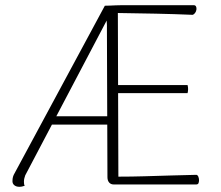

<svg xmlns="http://www.w3.org/2000/svg" viewBox="-20 -709 851 738"><path d="M54 9Q42 9 34.5 2.5Q27 -4 28 -15Q28 -30 36 -43L383 -687Q392 -687 403 -687.5Q414 -688 425.5 -688.5Q437 -689 447 -689H725Q731 -689 733.5 -684Q736 -679 735 -672Q734 -665 730 -659.5Q726 -654 721 -652Q650 -655 578 -656.5Q506 -658 433 -659L435 -30Q485 -30 536 -31.5Q587 -33 637 -34.5Q687 -36 735 -37Q740 -36 742.5 -29.5Q745 -23 745 -16.5Q745 -10 743 -5Q741 0 734 0H417Q406 0 399.5 -7.5Q393 -15 393 -28L391 -592Q391 -603 391 -612.5Q391 -622 390 -630L77 -35Q75 -30 73.5 -23.5Q72 -17 72 -11Q72 -7 72.5 -2.5Q73 2 75 5Q69 7 64.5 8Q60 9 54 9ZM173 -230V-262H406V-230ZM426 -351V-382H701Q703 -374 703 -366.5Q703 -359 701 -351Z"/></svg>

Font: Arima ExtraLight
Style: Regular
Weight: 250
Designer: Joana Correia and Natanael Gama
Foundry: NDISCOVER
Version: Version 1.101;gftools[0.9.23]